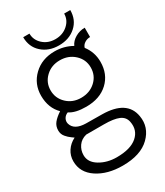

<svg xmlns="http://www.w3.org/2000/svg" viewBox="-232 -810 981 1142"><g transform="rotate(-30 258.0 -239.0)"><path d="M289.1 -568.8Q219.2 -568.8 173.6 -609.9Q127.9 -650.9 127.9 -717.8H170.9Q170.9 -673.8 204.8 -642.8Q238.8 -611.8 289.1 -611.8Q339.8 -611.8 374.5 -642.8Q409.2 -673.8 409.2 -717.8H451.2Q451.2 -650.9 405.5 -609.9Q359.9 -568.8 289.1 -568.8ZM259.8 240.2Q155.8 240.2 86.4 194.1Q17.1 147.9 17.1 70.8Q17.1 32.7 37.6 1.5Q58.1 -29.8 94.2 -47.9Q91.3 -49.8 79.6 -58.3Q67.9 -66.9 62 -72.5Q56.2 -78.1 47.6 -87.6Q39.1 -97.2 34.9 -108.6Q30.8 -120.1 30.8 -132.8Q30.8 -162.6 47.9 -183.8Q64.9 -205.1 98.1 -227.1Q46.4 -277.8 45.9 -361.8Q45.9 -442.9 102.5 -497.3Q159.2 -551.8 247.1 -551.8Q311 -551.8 365.2 -521Q377.4 -548.8 407.7 -566.4Q438 -584 473.1 -584V-520Q452.1 -520 435.1 -509Q418 -498 413.1 -480Q453.1 -428.2 453.1 -361.8Q453.1 -276.9 397 -224.4Q340.8 -171.9 247.1 -171.9Q171.9 -171.9 133.8 -198.2Q113.8 -190.4 105 -173.8Q96.2 -157.2 101.1 -139.2Q116.2 -88.4 194.8 -86.9L305.2 -85.9Q474.1 -84 494.1 36.1Q508.3 118.2 446 179.2Q383.8 240.2 259.8 240.2ZM386.2 -361.8Q386.2 -416 346.2 -453.1Q306.2 -490.2 247.1 -490.2Q189 -490.2 149.9 -453.1Q110.8 -416 110.8 -362.1Q110.8 -308.1 149.9 -270.5Q189 -232.9 247.1 -232.9Q307.1 -232.9 346.7 -269.8Q386.2 -306.6 386.2 -361.8ZM428.2 37.1Q421.4 1 386.7 -13.9Q352.1 -28.8 284.2 -28.8H163.1Q127 -20 107.4 7.6Q87.9 35.2 87.9 69.8Q87.9 118.7 137.9 148.9Q188 179.2 253.9 179.2Q349.1 179.2 394.8 139.2Q440.4 99.1 428.2 37.1Z"/></g></svg>

Font: Oakes Grotesk
Style: Light
Weight: 300
Designer: Samuel Oakes
Foundry: Samuel Oakes
Version: Version 1.0 | wf-rip DC20170320